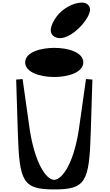

<svg xmlns="http://www.w3.org/2000/svg" viewBox="-20 -1485 857 1496"><path d="M106 -865 119 -449C131 -68 158 -9 403 -9C648 -9 675 -68 687 -449L700 -865L650 -869L594 -473C548 -181 451 -77 396 -84C340 -91 254 -207 212 -473L156 -869ZM403 -885C515 -885 629 -923 629 -999C629 -1076 515 -1112 403 -1112C291 -1112 176 -1076 176 -999C176 -922 291 -885 403 -885ZM408 -1197C466 -1167 550 -1214 619 -1291C666 -1347 707 -1414 662 -1451C649 -1461 634 -1465 618 -1465C551 -1465 464 -1416 421 -1356C374 -1291 354 -1225 408 -1197Z"/></svg>

Font: Venom Sans
Style: Bd
Weight: 700
Version: Version 1.001